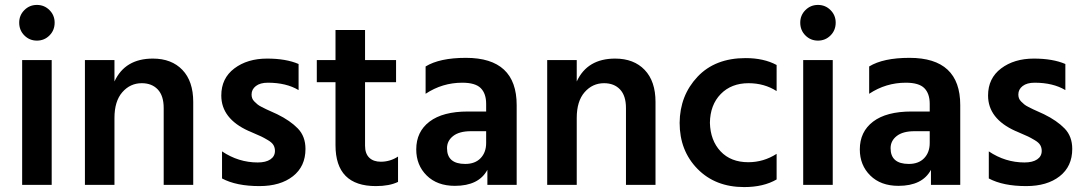

<svg xmlns="http://www.w3.org/2000/svg" viewBox="-20 -751 4407 780"><path d="M190 0H70V-507H190ZM202 -659Q202 -628 181 -607Q160 -586 130 -586Q100 -586 79 -607Q58 -628 58 -659Q58 -689 79 -710Q100 -731 130 -731Q160 -731 181 -710Q202 -689 202 -659Z M765 0H645V-312Q645 -362 621 -387.5Q597 -413 556 -413Q509 -413 477 -376.5Q445 -340 445 -272V0H325V-507H445V-420Q488 -513 601 -513Q677 -513 721 -467Q765 -421 765 -337Z M1221 -146Q1221 -75 1170 -35Q1119 5 1034 5Q940 5 882 -26V-136Q949 -91 1027 -91Q1060 -91 1078.5 -103.5Q1097 -116 1097 -138Q1097 -151 1091 -161.5Q1085 -172 1068 -182Q1051 -192 1041.5 -196.5Q1032 -201 1004 -213Q1001 -214 999.5 -215Q998 -216 995 -217Q992 -218 990 -219Q879 -269 879 -363Q879 -433 932 -473Q985 -513 1065 -513Q1142 -513 1193 -491V-385Q1143 -415 1068 -415Q1037 -415 1019.5 -401.5Q1002 -388 1002 -367Q1002 -359 1004.5 -352Q1007 -345 1013.5 -338.5Q1020 -332 1026 -327Q1032 -322 1043 -316.5Q1054 -311 1062 -307Q1070 -303 1084 -297Q1098 -291 1106 -287Q1159 -261 1190 -229Q1221 -197 1221 -146Z M1597 -12Q1562 5 1507 5Q1343 5 1343 -161V-417H1267V-507H1343V-629H1463V-507H1589V-417H1463V-159Q1463 -127 1480 -110.5Q1497 -94 1527 -94Q1565 -94 1597 -115Z M1870 -85Q1910 -85 1932.5 -108.5Q1955 -132 1955 -170V-218H1893Q1846 -218 1821 -198.5Q1796 -179 1796 -149Q1796 -85 1870 -85ZM1960 -61Q1925 4 1828 4Q1756 4 1713.5 -38Q1671 -80 1671 -144Q1671 -216 1725 -257Q1779 -298 1881 -298H1955V-329Q1955 -371 1933 -393Q1911 -415 1858 -415Q1777 -415 1709 -370V-481Q1766 -516 1873 -516Q2079 -516 2079 -324V0H1960Z M2643 0H2523V-312Q2523 -362 2499 -387.5Q2475 -413 2434 -413Q2387 -413 2355 -376.5Q2323 -340 2323 -272V0H2203V-507H2323V-420Q2366 -513 2479 -513Q2555 -513 2599 -467Q2643 -421 2643 -337Z M3135 -22Q3082 9 3003 9Q2886 9 2813.5 -65Q2741 -139 2741 -252Q2742 -363 2813.5 -439Q2885 -515 3009 -515Q3083 -515 3135 -487V-381Q3085 -413 3021 -413Q2951 -413 2908 -369Q2865 -325 2864 -252Q2866 -180 2907.5 -136Q2949 -92 3020 -92Q3082 -92 3135 -126Z M3363 0H3243V-507H3363ZM3375 -659Q3375 -628 3354 -607Q3333 -586 3303 -586Q3273 -586 3252 -607Q3231 -628 3231 -659Q3231 -689 3252 -710Q3273 -731 3303 -731Q3333 -731 3354 -710Q3375 -689 3375 -659Z M3672 -85Q3712 -85 3734.5 -108.5Q3757 -132 3757 -170V-218H3695Q3648 -218 3623 -198.5Q3598 -179 3598 -149Q3598 -85 3672 -85ZM3762 -61Q3727 4 3630 4Q3558 4 3515.5 -38Q3473 -80 3473 -144Q3473 -216 3527 -257Q3581 -298 3683 -298H3757V-329Q3757 -371 3735 -393Q3713 -415 3660 -415Q3579 -415 3511 -370V-481Q3568 -516 3675 -516Q3881 -516 3881 -324V0H3762Z M4336 -146Q4336 -75 4285 -35Q4234 5 4149 5Q4055 5 3997 -26V-136Q4064 -91 4142 -91Q4175 -91 4193.5 -103.5Q4212 -116 4212 -138Q4212 -151 4206 -161.5Q4200 -172 4183 -182Q4166 -192 4156.5 -196.5Q4147 -201 4119 -213Q4116 -214 4114.5 -215Q4113 -216 4110 -217Q4107 -218 4105 -219Q3994 -269 3994 -363Q3994 -433 4047 -473Q4100 -513 4180 -513Q4257 -513 4308 -491V-385Q4258 -415 4183 -415Q4152 -415 4134.5 -401.5Q4117 -388 4117 -367Q4117 -359 4119.5 -352Q4122 -345 4128.5 -338.5Q4135 -332 4141 -327Q4147 -322 4158 -316.5Q4169 -311 4177 -307Q4185 -303 4199 -297Q4213 -291 4221 -287Q4274 -261 4305 -229Q4336 -197 4336 -146Z"/></svg>

Font: Hind Siliguri SemiBold
Style: Regular
Weight: 600
Designer: Jyotish Sonowal
Foundry: Indian Type Foundry
Version: Version 1.001;PS 1.0;hotconv 1.0.86;makeotf.lib2.5.63406; tt